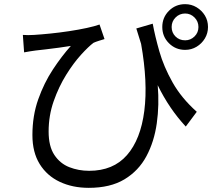

<svg xmlns="http://www.w3.org/2000/svg" viewBox="-20 -838 1040 924"><path d="M806 -708Q806 -681 824.5 -662.5Q843 -644 871 -644Q897 -644 916 -662.5Q935 -681 935 -708Q935 -735 916 -754Q897 -773 871 -773Q844 -773 825 -754Q806 -735 806 -708ZM761 -708Q761 -754 793 -786Q825 -818 871 -818Q901 -818 926 -803Q951 -788 966 -763.5Q981 -739 981 -708Q981 -678 966 -653Q951 -628 926 -613Q901 -598 871 -598Q825 -598 793 -630Q761 -662 761 -708ZM90 -670Q114 -668 144 -670Q177 -672 221.5 -676.5Q266 -681 312.5 -688Q359 -695 398 -703.5Q437 -712 459 -720L483 -650Q473 -647 457 -642Q441 -637 430 -632Q406 -614 370 -574.5Q334 -535 298.5 -478Q263 -421 238.5 -351.5Q214 -282 214 -205Q214 -134 241.5 -92.5Q269 -51 313.5 -33.5Q358 -16 409 -16Q525 -16 591 -91.5Q657 -167 674.5 -304.5Q692 -442 659 -627L636 -701L715 -724Q726 -664 747 -590.5Q768 -517 810.5 -441.5Q853 -366 927 -300L874 -229Q794 -315 739 -428Q747 -333 734.5 -244.5Q722 -156 684.5 -86Q647 -16 579 25Q511 66 407 66Q329 66 267.5 37Q206 8 171 -48.5Q136 -105 136 -188Q136 -281 164 -360Q192 -439 234.5 -503.5Q277 -568 321 -617Q296 -613 263.5 -608.5Q231 -604 200.5 -600.5Q170 -597 152 -595Q138 -593 124.5 -591Q111 -589 96 -586Z"/></svg>

Font: Go Noto Kurrent-Regular
Style: Regular
Weight: 400
Designer: Monotype Design Team
Foundry: Monotype Imaging Inc.
Version: Version 2.012; ttfautohint (v1.8.4.7-5d5b)